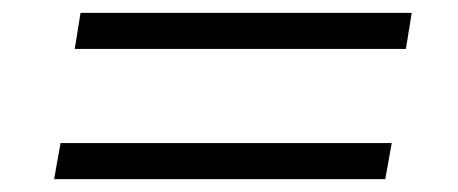

<svg xmlns="http://www.w3.org/2000/svg" viewBox="-20 -434 711 298"><path d="M96 -358 105 -414H619L610 -358ZM64 -156 74 -212H588L578 -156Z"/></svg>

Font: Nunito Sans 7pt SemiExpanded Light
Style: Italic
Weight: 300
Width: 6
Italic angle: -9°
Designer: Vernon Adams
Foundry: Vernon Adams
Version: Version 3.101;gftools[0.9.27]